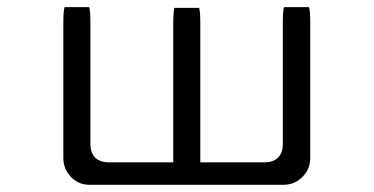

<svg xmlns="http://www.w3.org/2000/svg" viewBox="-20 -513 1040 534"><path d="M465.3 -491.2Q461.9 -481.4 461.9 -449.2V-61.5H283.2Q257.8 -61.5 244.6 -74.7Q231.4 -87.9 231.4 -113.3V-451.2Q231.4 -483.4 228 -493.2H159.7Q156.2 -483.4 156.2 -451.2V-73.2Q156.2 -42 178.7 -19.5Q199.2 1 229.5 1H767.6Q799.3 1 821 -20.8Q842.8 -42.5 842.8 -73.2V-451.2Q842.8 -483.4 839.4 -493.2H770Q766.6 -483.4 766.6 -451.2V-113.3Q766.6 -87.9 753.4 -74.7Q740.2 -61.5 714.8 -61.5H537.1V-449.2Q537.1 -481.4 533.7 -491.2Z"/></svg>

Font: YuPearl-Light
Style: Light
Weight: 300
Designer: Max Yao
Foundry: Max-Everyday
Version: Version 1.011; ttfautohint (v1.8.3)